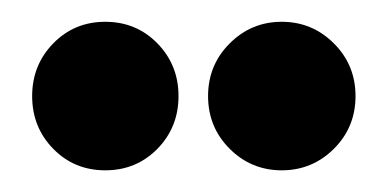

<svg xmlns="http://www.w3.org/2000/svg" viewBox="-20 -739 359 178"><path d="M192.9 -698.7Q212.9 -718.8 241.2 -718.8Q269.5 -718.8 289.6 -698.7Q309.6 -678.7 309.6 -649.9Q309.6 -621.1 289.6 -601.1Q269.5 -581.1 241.2 -581.1Q212.9 -581.1 192.9 -601.1Q172.9 -621.1 172.9 -649.9Q172.9 -678.7 192.9 -698.7ZM29.3 -698.7Q48.8 -718.8 77.6 -718.8Q106.4 -718.8 126 -698.7Q145.5 -678.7 145.5 -649.9Q145.5 -621.1 126 -601.1Q106.4 -581.1 77.6 -581.1Q48.8 -581.1 29.3 -601.1Q9.8 -621.1 9.8 -649.9Q9.8 -678.7 29.3 -698.7Z"/></svg>

Font: Berenika
Style: Bold
Weight: 700
Designer: Wojciech Kalinowski "wmk69" (wmk69@o2.pl)
Foundry: Wojciech Kalinowski "wmk69" (wmk69@o2.pl)
Version: Version 3.1.0; 2021-05-14